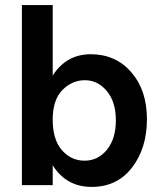

<svg xmlns="http://www.w3.org/2000/svg" viewBox="-20 -727 635 754"><path d="M313.5 -412Q263 -412 225 -373.5Q187 -335 187 -257Q187 -179 223 -137.5Q259 -96 312 -96Q365 -96 400 -139Q435 -182 435 -254.5Q435 -327 399.5 -369.5Q364 -412 313.5 -412ZM187 0H66V-707H187V-430Q240 -514 337 -514Q434 -514 495.5 -443.5Q557 -373 557 -259Q557 -145 498.5 -69Q440 7 340 7Q240 7 187 -78Z"/></svg>

Font: Hind Colombo SemiBold
Style: Regular
Weight: 600
Designer: Jyotish Sonowal, Aditi Pimprikar
Foundry: Indian Type Foundry
Version: Version 1.000;PS 1.0;hotconv 1.0.86;makeotf.lib2.5.63406; tt